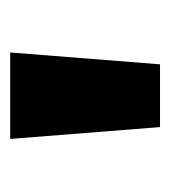

<svg xmlns="http://www.w3.org/2000/svg" viewBox="2 -802 341 386"><g transform="rotate(-90 173.0 -609.5)"><path d="M110 -458.8 86.2 -760H260L236.2 -458.8Z"/></g></svg>

Font: Now Black
Style: Regular
Weight: 900
Designer: Alfredo Marco Pradil
Foundry: Alfredo Marco Pradil
Version: Version 1.002;PS 001.002;hotconv 1.0.88;makeotf.lib2.5.64775